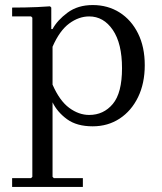

<svg xmlns="http://www.w3.org/2000/svg" viewBox="-20 -490 643 760"><path d="M347 -470Q407 -470 453.5 -440.5Q500 -411 526.5 -357.5Q553 -304 553 -232Q553 -160 526.5 -105.5Q500 -51 453.5 -20.5Q407 10 347 10Q284 10 245.5 -18Q207 -46 188 -85V210L193 215H308V250H28V215H103L108 210V-420L103 -425H28V-460Q54 -460 78.5 -460.5Q103 -461 127.5 -462Q152 -463 178 -465L183 -460V-375H188Q207 -410 247.5 -440Q288 -470 347 -470ZM333 -35Q390 -35 426.5 -78.5Q463 -122 463 -220Q463 -318 426.5 -371.5Q390 -425 333 -425Q292 -425 254 -397Q216 -369 188 -305V-155Q216 -91 254 -63Q292 -35 333 -35Z"/></svg>

Font: Brygada 1918
Style: Regular
Weight: 400
Designer: Mateusz Machalski | Borys Kosmynka | Przemek Hoffer
Foundry: NIEPODLEGLA 2018
Version: Version 3.006